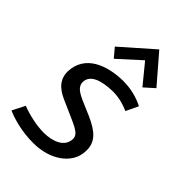

<svg xmlns="http://www.w3.org/2000/svg" viewBox="-238 -804 901 901"><g transform="rotate(45 212.5 -353.5)"><path d="M268 -718 111 -580 148 -536 257 -635 338 -536 387 -580ZM253 -425C300 -425 337 -411 360 -401L389 -462C353 -480 309 -494 254 -494C150 -493 40 -455 37 -340C37 -272 93 -247 127 -232C234 -183 279 -173 279 -134C277 -79 219 -59 163 -58C112 -58 57 -71 12 -88L-20 -25C21 -7 85 11 160 11C274 11 350 -50 360 -119C361 -128 362 -135 362 -143C362 -198 329 -231 254 -264C179 -298 122 -311 122 -356C123 -405 179 -423 253 -425Z"/></g></svg>

Font: Cantarell
Style: Oblique
Weight: 400
Italic angle: -8°
Designer: Dave Crossland
Version: Version 0.024